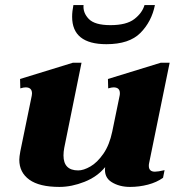

<svg xmlns="http://www.w3.org/2000/svg" viewBox="-20 -726 710 756"><path d="M264 -660Q264 -681 269 -706H309Q306 -676 329.5 -651.5Q353 -627 415 -627Q478 -627 509 -651Q540 -675 549 -706H590Q577 -641 533 -596.5Q489 -552 399 -552Q264 -552 264 -660ZM566 -73Q566 -50 590 -50Q602 -50 628 -56L622 -26Q597 -8 562.5 1Q528 10 492 10Q450 10 419.5 -9Q389 -28 394 -68Q363 -30 312.5 -10Q262 10 214 10Q135 10 95.5 -18.5Q56 -47 56 -97Q56 -108 60 -130L105 -349L106 -358Q106 -382 81 -382Q73 -382 60 -378L59 -415L267 -479H301L233 -144Q230 -128 230 -114Q230 -55 288 -55Q309 -55 336 -70.5Q363 -86 387 -120.5Q411 -155 422 -208L451 -349Q452 -353 452 -359Q452 -382 427 -382Q420 -382 406 -378L405 -415L613 -479H648L567 -83Q566 -79 566 -73Z"/></svg>

Font: Taviraj
Style: Bold Italic
Weight: 700
Italic angle: -12°
Designer: Katatrad Team
Foundry: CadsonDemak
Version: Version 1.001